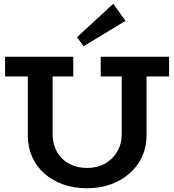

<svg xmlns="http://www.w3.org/2000/svg" viewBox="-20 -988 927 1022"><path d="M443 14Q372 14 314.5 -7Q257 -28 215 -65.5Q173 -103 150.5 -154.5Q128 -206 128 -267V-630H260V-274Q260 -221 283 -180Q306 -139 348 -116.5Q390 -94 443 -94Q497 -94 538.5 -117Q580 -140 604 -181Q628 -222 628 -275V-630H760V-267Q760 -206 736.5 -154.5Q713 -103 670.5 -65.5Q628 -28 570 -7Q512 14 443 14ZM7 -581V-686H370V-581ZM516 -581V-686H880V-581ZM425 -742 390 -790 583 -968 648 -877Z"/></svg>

Font: BioRhyme
Style: Bold
Weight: 700
Designer: Aoife Mooney
Foundry: Aoife Mooney Type
Version: Version 1.600;gftools[0.9.33]